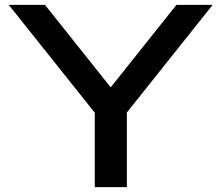

<svg xmlns="http://www.w3.org/2000/svg" viewBox="-20 -770 911 790"><path d="M370 0V-358H502V0ZM16 -750H165L471 -366H400L706 -750H855L478 -277L394 -276Z"/></svg>

Font: Unbounded
Style: Regular
Weight: 400
Designer: Luke Prowse, Jean-Baptiste Morizot, Fátima Lázaro, Florian Runge
Foundry: NaN
Version: Version 1.701;gftools[0.9.28.dev5+ged2979d]